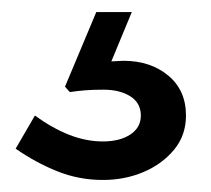

<svg xmlns="http://www.w3.org/2000/svg" viewBox="-20 -45 350 319"><path d="M151 254Q111 254 75 239.5Q39 225 6 202L38 147Q67 168 95 179Q123 190 151 190Q179 190 196.5 178.5Q214 167 214 147Q214 126 196.5 115Q179 104 152 104Q135 104 122 105Q109 106 96 108L88 99L140 -25H199L165 57Q169 57 174.5 56.5Q180 56 185 56Q230 56 259.5 80.5Q289 105 289 147Q289 180 269 204Q249 228 218 241Q187 254 151 254Z"/></svg>

Font: BioRhyme ExtraBold SemiBold
Style: Regular
Weight: 600
Version: Version 1.600;gftools[0.9.33]